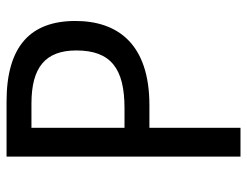

<svg xmlns="http://www.w3.org/2000/svg" viewBox="-104 -650 754 586"><g transform="rotate(-90 273.0 -357.0)"><path d="M256 -714H88V0H176V-278H245C432 -278 502 -375 502 -504C502 -640 426 -714 256 -714ZM250 -638C361 -638 412 -595 412 -501C412 -395 356 -354 236 -354H176V-638Z"/></g></svg>

Font: Noto Sans Devanagari UI SemiCondensed
Style: Regular
Weight: 400
Width: 4
Designer: Jelle Bosma - Monotype Design Team
Foundry: Monotype Imaging Inc.
Version: Version 2.004